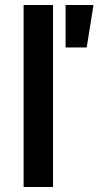

<svg xmlns="http://www.w3.org/2000/svg" viewBox="-20 -744 392 764"><path d="M74 0V-724H191V0ZM241 -555V-724H352L325 -555Z"/></svg>

Font: Archivo Expanded Medium
Style: Regular
Weight: 500
Width: 7
Designer: Hector Gatti
Foundry: Omnibus-Type
Version: Version 2.001